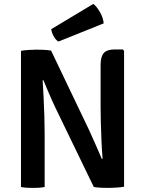

<svg xmlns="http://www.w3.org/2000/svg" viewBox="-20 -936 726 961"><path d="M258 -395.5Q240 -433.5 224.8 -469Q209.5 -504.5 197 -535L193.5 -534.5Q196 -496.5 198.2 -449.5Q200.5 -402.5 202 -355Q203.5 -307.5 203.5 -268.5V0Q187.5 3 172.5 3.8Q157.5 4.5 145 4.5Q133.5 4.5 116.8 3.8Q100 3 85 0V-681.5Q100 -684.5 123.5 -686Q147 -687.5 160.5 -687.5Q174 -687.5 194.8 -686.8Q215.5 -686 235.5 -683L424.5 -288Q443.5 -247 460.2 -208.5Q477 -170 489.5 -141L493.5 -141.5Q490 -184.5 487.8 -233.5Q485.5 -282.5 484.5 -329Q483.5 -375.5 483.5 -410V-610Q483.5 -652.5 499.5 -670.5Q515.5 -688.5 553.5 -688.5H594.5L601 -682V-1.5Q585.5 1.5 562.5 3Q539.5 4.5 524.5 4.5Q509 4.5 489 3.8Q469 3 449.5 0ZM447 -916.5Q463.5 -904.5 480 -876Q496.5 -847.5 499 -819L272.5 -728Q258.5 -736 248.5 -754.8Q238.5 -773.5 236.5 -790Z"/></svg>

Font: Signika Negative SC SemiBold
Style: Regular
Weight: 600
Designer: Anna Giedryś
Foundry: Anna Giedryś
Version: Version 2.000; ttfautohint (v1.8.3) -l 8 -r 50 -G 200 -x 9 -